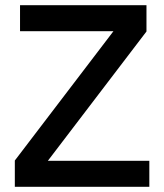

<svg xmlns="http://www.w3.org/2000/svg" viewBox="-20 -718 631 738"><path d="M554 0H37V-101L416 -598H57V-698H543V-597L164 -100H554Z"/></svg>

Font: IBM Plex Thai Medium
Style: Regular
Weight: 500
Designer: Mike Abbink, Paul van der Laan, Pieter van Rosmalen, Ben Mitchell, Mark Frömberg
Foundry: Bold Monday
Version: Version 1.0